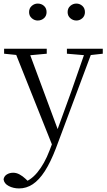

<svg xmlns="http://www.w3.org/2000/svg" viewBox="-31 -785 597 1076"><path d="M76 271Q44 271 18 257.5Q-8 244 -11 220Q-8 202 7.5 192.5Q23 183 43 183Q61 183 78.5 192.5Q96 202 112 217L140 244L109 258L90 241Q139 229 178.5 181Q218 133 246 60L274 -13L278 -23L368 -271L452 -512H491L282 47Q252 125 220 174.5Q188 224 152.5 247.5Q117 271 76 271ZM269 47 46 -512H125L296 -51L302 -37ZM-8 -484V-512H231V-484L123 -474H90ZM344 -484V-512H545V-484L464 -475H450ZM180 -670Q162 -670 147 -683Q132 -696 132 -717Q132 -739 147 -752Q162 -765 180 -765Q201 -765 215.5 -752Q230 -739 230 -717Q230 -696 215.5 -683Q201 -670 180 -670ZM397 -670Q378 -670 363 -683Q348 -696 348 -717Q348 -739 363 -752Q378 -765 397 -765Q416 -765 430.5 -752Q445 -739 445 -717Q445 -696 430.5 -683Q416 -670 397 -670Z"/></svg>

Font: Noto Serif JP ExtraLight Light
Style: Regular
Weight: 300
Version: Version 2.003-H1;hotconv 1.1.1;makeotfexe 2.6.0